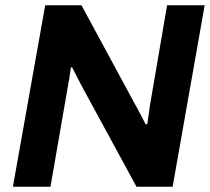

<svg xmlns="http://www.w3.org/2000/svg" viewBox="-20 -706 794 726"><path d="M28.8 0 150.9 -686H288.1L487.8 -316.9Q493.2 -307.6 501 -293Q508.8 -278.3 517.8 -261Q526.9 -243.7 530.8 -235.8L537.1 -236.8Q544.9 -293.5 546.9 -307.1L611.8 -686H753.9L632.8 0H496.1L298.8 -362.8Q288.1 -381.8 252.9 -451.2H248Q244.1 -418.5 234.9 -369.1L170.9 0Z"/></svg>

Font: Archivo
Style: Bold Italic
Weight: 700
Italic angle: -10°
Designer: Hector Gatti
Foundry: Omnibus-Type
Version: Version 2.001